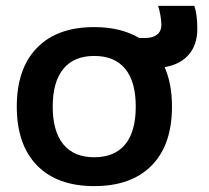

<svg xmlns="http://www.w3.org/2000/svg" viewBox="-20 -622 709 652"><path d="M37 -260Q37 -389 105.5 -459.5Q174 -530 300 -530Q390 -530 453 -493H473Q499 -493 513.5 -504.5Q528 -516 528 -538Q528 -552 524.5 -571Q521 -590 517 -602H640Q650 -573 650 -524Q650 -470 621 -436.5Q592 -403 539 -394Q564 -338 564 -260Q564 -130 495 -60Q426 10 300 10Q174 10 105.5 -60.5Q37 -131 37 -260ZM300 -88Q369 -88 405 -131.5Q441 -175 441 -260Q441 -345 405 -388.5Q369 -432 300 -432Q231 -432 195 -388Q159 -344 159 -260Q159 -176 195 -132Q231 -88 300 -88Z"/></svg>

Font: Enso SemiBold
Style: Regular
Weight: 600
Designer: Coji Morishita
Foundry: UNDERFOREST DESIGN
Version: Version 1.000